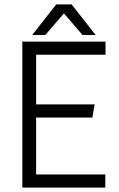

<svg xmlns="http://www.w3.org/2000/svg" viewBox="-20 -857 543 877"><path d="M82 -667H462V-607H145V-380H412L402 -320H145V-60H461V0H82ZM307 -837 417 -697H357L272 -796L187 -697H127L237 -837Z"/></svg>

Font: Epunda Sans Light
Style: Regular
Weight: 300
Designer: Simon Atzbach
Foundry: typofactur
Version: Version 2.204; ttfautohint (v1.8.4.7-5d5b)